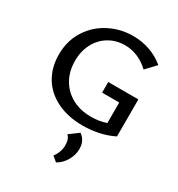

<svg xmlns="http://www.w3.org/2000/svg" viewBox="-221 -808 1163 1253"><g transform="rotate(30 360.5 -181.5)"><path d="M423 -323H650V-44Q601 -19 541.5 -6Q482 7 420 7Q309 7 226 -33.5Q143 -74 98.5 -147.5Q54 -221 54 -318Q54 -422 104.5 -501Q155 -580 238 -622.5Q321 -665 416 -665Q481 -665 541.5 -644Q602 -623 651 -582L582 -509Q542 -547 495.5 -566.5Q449 -586 400 -586Q333 -586 279.5 -554Q226 -522 196 -465Q166 -408 166 -335Q166 -257 200 -197Q234 -137 295.5 -103.5Q357 -70 438 -70Q498 -70 552 -88V-243H423ZM353 271Q369 251 378 226Q387 201 387 177Q387 125 362 106L432 54Q479 87 479 150Q479 195 454.5 237.5Q430 280 390 302Z"/></g></svg>

Font: Ysabeau Semibold
Style: Regular
Weight: 600
Designer: Christian Thalmann (Catharsis Fonts)
Version: Version 0.003